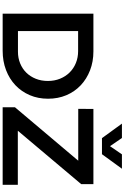

<svg xmlns="http://www.w3.org/2000/svg" viewBox="240 -1200 960 1481"><g transform="rotate(90 720.5 -460.0)"><path d="M1045 -920 1108 -828 1171 -920H1282L1170 -766H1046L934 -920ZM377 -700Q456 -700 523 -674Q590 -648 639 -601.5Q688 -555 715 -491Q742 -427 742 -350Q742 -273 714.5 -209Q687 -145 638 -98.5Q589 -52 521 -26Q453 0 372 0H86V-700ZM1401 -700V-606L989 -117H1406V0H808V-95L1220 -583H820L821 -700ZM380 -118Q428 -118 469.5 -135Q511 -152 541 -182.5Q571 -213 588 -255.5Q605 -298 605 -349Q605 -400 587.5 -443Q570 -486 539 -517Q508 -548 466 -565Q424 -582 375 -582H220V-118Z"/></g></svg>

Font: QuotatisMedium
Style: Regular
Weight: 500
Designer: Julieta Ulanovsky
Foundry: Quotatis-Medium
Version: Version 4.000;PS 004.000;hotconv 1.0.88;makeotf.lib2.5.64775